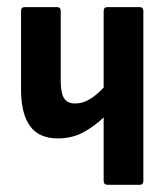

<svg xmlns="http://www.w3.org/2000/svg" viewBox="-20 -512 464 532"><path d="M278.2 0Q267.2 0 267.2 -10.9V-186.6Q241.2 -161.6 210.2 -145Q179.2 -128.5 140.2 -128.5Q87.7 -128.5 63 -163Q38.3 -197.5 38.3 -264.3V-481.4Q38.3 -492.3 48.2 -492.3H137.9Q148.3 -492.3 148.3 -481.4V-286.3Q148.3 -254.6 157.4 -239.9Q166.5 -225.3 188.2 -225.3Q210 -225.3 229.7 -237.7Q249.5 -250.2 267.2 -269.5V-481.4Q267.2 -492.3 277.6 -492.3H367.3Q377.2 -492.3 377.2 -481.4V-10.9Q377.2 0 367.3 0Z"/></svg>

Font: Sofia Sans Condensed
Style: Regular
Weight: 400
Designer: Botio Nikoltchev, Ani Petrova
Foundry: lettersoup
Version: Version 4.100